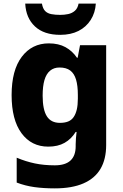

<svg xmlns="http://www.w3.org/2000/svg" viewBox="-20 -798 678 1058"><path d="M249 -559Q303 -559 341 -538Q379 -517 404 -480H408L421 -549H565V1Q565 79 534 132Q503 185 440 212.5Q377 240 282 240Q220 240 169.5 233Q119 226 72 208V71Q122 92 172 102.5Q222 113 282 113Q340 113 368.5 86.5Q397 60 397 8V-3Q397 -18 398.5 -36Q400 -54 402 -71H397Q373 -32 336 -11Q299 10 246 10Q153 10 98.5 -64Q44 -138 44 -274Q44 -411 100 -485Q156 -559 249 -559ZM308 -426Q277 -426 256 -408.5Q235 -391 225 -357Q215 -323 215 -271Q215 -194 238 -157.5Q261 -121 310 -121Q337 -121 355.5 -128.5Q374 -136 385.5 -152.5Q397 -169 403 -194Q409 -219 409 -254V-275Q409 -326 399 -359.5Q389 -393 367 -409.5Q345 -426 308 -426ZM508 -778Q505 -728 480 -688.5Q455 -649 412.5 -627.5Q370 -606 312 -606Q222 -606 172.5 -652.5Q123 -699 119 -778H211Q216 -750 229 -737Q242 -724 263.5 -720Q285 -716 312 -716Q335 -716 356 -720.5Q377 -725 392.5 -738.5Q408 -752 413 -778Z"/></svg>

Font: Noto Sans Hebrew ExtraBold
Style: Regular
Weight: 800
Designer: Monotype Design Team
Foundry: Monotype Imaging Inc.
Version: Version 2.003